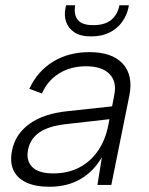

<svg xmlns="http://www.w3.org/2000/svg" viewBox="-20 -706 567 733"><path d="M352 0 369 -106Q338 -52 287.5 -22.5Q237 7 169 7Q115 7 80 -9.5Q45 -26 31 -57Q17 -88 26 -131Q38 -194 93 -233.5Q148 -273 242 -282L408 -300L416 -342Q427 -394 398 -423.5Q369 -453 309 -453Q250 -453 206 -426Q162 -399 140 -349L92 -367Q123 -434 182.5 -470.5Q242 -507 321 -507Q408 -507 448.5 -463Q489 -419 474 -342L405 0ZM398 -251 231 -232Q166 -225 130.5 -200.5Q95 -176 87 -134Q79 -92 103.5 -68Q128 -44 183 -44Q241 -44 284.5 -67.5Q328 -91 355.5 -132.5Q383 -174 393 -226ZM470 -675Q464 -647 446 -622Q428 -597 398.5 -582Q369 -567 328 -567Q287 -567 264 -582.5Q241 -598 232.5 -622.5Q224 -647 230 -675L232 -686H267Q261 -650 277 -630Q293 -610 336 -610Q380 -610 404.5 -630Q429 -650 436 -686H472Z"/></svg>

Font: Albert Sans Light
Style: Italic
Weight: 300
Italic angle: -11.25°
Designer: Andreas Rasmussen
Foundry: a.Foundry
Version: Version 1.025